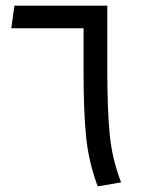

<svg xmlns="http://www.w3.org/2000/svg" viewBox="-20 -646 514 680"><path d="M409 0 326 14Q294 -72 285 -161.5Q276 -251 276 -385V-546H20L31 -626H360V-394Q360 -260 368.5 -171Q377 -82 409 0Z"/></svg>

Font: Fira GO
Style: Regular
Weight: 400
Designer: Carrois Corporate
Foundry: Carrois Corporate GbR
Version: Version 0.300